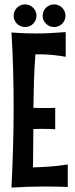

<svg xmlns="http://www.w3.org/2000/svg" viewBox="-20 -849 340 873"><path d="M231 -261.2Q215.8 -262.2 200.2 -262.7Q184.6 -263.2 168.9 -263.2Q160.2 -263.2 150.6 -262.7Q141.1 -262.2 131.8 -262.2L129.9 -87.9Q169.9 -88.9 207.8 -91.8Q245.6 -94.7 288.1 -101.1V1Q260.7 0 235.1 -0.5Q209.5 -1 184.1 -1Q146 -1 108.9 0.2Q71.8 1.5 32.2 3.9Q36.6 -86.9 39.3 -176Q42 -265.1 42 -356Q42 -442.9 39.8 -528.6Q37.6 -614.3 32.2 -701.2Q89.8 -696.8 142.1 -696.8Q175.3 -696.8 208.3 -698.5Q241.2 -700.2 278.8 -703.1V-590.8Q248.5 -596.2 219 -599.1Q189.5 -602.1 160.2 -602.1H141.1Q136.2 -541 134.5 -480.5Q132.8 -419.9 131.8 -358.9Q144.5 -357.9 157.5 -357.9Q170.4 -357.9 184.1 -357.9Q195.3 -357.9 207 -357.9Q218.8 -357.9 231 -358.9ZM146 -776.9Q146 -766.6 141.8 -757.3Q137.7 -748 130.6 -741Q123.5 -733.9 114 -730Q104.5 -726.1 93.8 -726.1Q83.5 -726.1 74 -730Q64.5 -733.9 57.4 -741Q50.3 -748 46.1 -757.3Q42 -766.6 42 -776.9Q42 -787.6 46.1 -797.4Q50.3 -807.1 57.4 -814Q64.5 -820.8 74 -825Q83.5 -829.1 93.8 -829.1Q104.5 -829.1 114 -825Q123.5 -820.8 130.6 -814Q137.7 -807.1 141.8 -797.4Q146 -787.6 146 -776.9ZM277.8 -776.9Q277.8 -766.6 273.7 -757.3Q269.5 -748 262.5 -741Q255.4 -733.9 245.8 -730Q236.3 -726.1 226.1 -726.1Q215.3 -726.1 205.8 -730Q196.3 -733.9 189.2 -741Q182.1 -748 178 -757.3Q173.8 -766.6 173.8 -776.9Q173.8 -787.6 178 -797.4Q182.1 -807.1 189.2 -814Q196.3 -820.8 205.8 -825Q215.3 -829.1 226.1 -829.1Q236.3 -829.1 245.8 -825Q255.4 -820.8 262.5 -814Q269.5 -807.1 273.7 -797.4Q277.8 -787.6 277.8 -776.9Z"/></svg>

Font: Mouse Memoirs
Style: Regular
Weight: 400
Version: Version 1.000